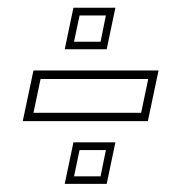

<svg xmlns="http://www.w3.org/2000/svg" viewBox="-20 -544 458 485"><path d="M37.5 -238 64.5 -366H380.5L353.5 -238ZM64.5 -259H336.5L354.5 -344.5H82.5ZM143.5 -79.5 165.5 -184.5H271.5L249.5 -79.5ZM167 -98.5H234L247.5 -165H181ZM143.5 -419.5 165.5 -524.5H271.5L249.5 -419.5ZM167 -438.5H234L247.5 -505H181Z"/></svg>

Font: Tourney Thin ExtraLight
Style: Italic
Weight: 250
Italic angle: -12°
Version: Version 1.015